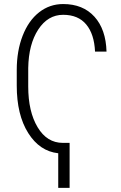

<svg xmlns="http://www.w3.org/2000/svg" viewBox="-20 -741 594 940"><path d="M320.8 178.7H265.1V9.3Q174.3 -0.5 118.2 -89.6Q62 -178.7 62 -321.8V-398.4Q62 -491.7 90.8 -565.9Q119.6 -640.1 171.4 -680.7Q223.1 -721.2 289.1 -721.2Q386.2 -721.2 442.4 -659.2Q498.5 -597.2 501.5 -488.3H445.3Q441.4 -574.2 402.1 -621.3Q362.8 -668.5 289.1 -668.5Q214.4 -668.5 167.2 -596.4Q120.1 -524.4 118.2 -407.7V-317.4Q118.2 -194.8 164.1 -118.2Q210 -41.5 287.6 -41.5H320.8Z"/></svg>

Font: Roboto Condensed Light
Style: Regular
Weight: 300
Designer: Google
Version: Version 2.134; 2016